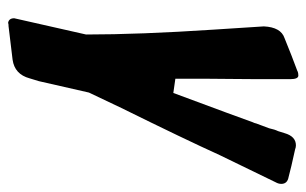

<svg xmlns="http://www.w3.org/2000/svg" viewBox="-161 -615 755 473"><g transform="rotate(90 216.5 -378.5)"><path d="M127 -32 44 -22H41L36 -21Q25 -23 25 -36Q25 -37 27 -45L65 -213Q65 -345 53 -527L45 -651Q47 -693 74 -702Q118 -720 156 -734H155Q160 -736 166 -736Q175 -736 175 -716V-636Q175 -612 174.5 -571Q174 -530 174 -513V-433L209 -428Q270 -592 282 -626V-625Q285 -635 290 -648L296 -664Q299 -678 303 -686L308 -702Q316 -730 338 -730Q343 -730 348 -728Q394 -718 416 -712Q433 -709 433 -694Q433 -687 429 -680L362 -542Q323 -456 246 -300Q216 -236 208 -220Q206 -211 180 -97L173 -74Q163 -37 127 -32Z"/></g></svg>

Font: Bangerz Fix
Style: Regular
Weight: 400
Designer: vernon adams
Foundry: Vernon Adams
Version: Version 2.10;December 28, 2023;FontCreator 13.0.0.2683 64-bi